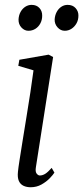

<svg xmlns="http://www.w3.org/2000/svg" viewBox="-20 -778 350 808"><path d="M109 10Q92 10 78.8 3.8Q65.5 -2.5 59.2 -16.8Q53 -31 55.5 -55Q57 -71 62.5 -106Q68 -141 75.5 -187.8Q83 -234.5 91.5 -286.5Q100 -338.5 107.8 -389.2Q115.5 -440 121 -482L57 -501L61.5 -526.5L184.5 -548L203.5 -538L131 -74Q128 -55.5 134.2 -47.5Q140.5 -39.5 147.5 -39.5Q158.5 -39.5 169.8 -46.2Q181 -53 197.5 -71.5L209 -51.5Q203 -42 189 -27.5Q175 -13 154.5 -1.5Q134 10 109 10ZM99.5 -648.5Q83 -648.5 70.2 -662.2Q57.5 -676 58 -696Q59 -714.5 66.8 -728.2Q74.5 -742 86.8 -749.8Q99 -757.5 113 -757.5Q134 -757.5 146 -744.2Q158 -731 157.5 -711.5Q157.5 -694 149.8 -679.5Q142 -665 129 -656.8Q116 -648.5 99.5 -648.5ZM252.5 -648.5Q235 -648.5 222.2 -662.8Q209.5 -677 210 -696Q211 -713.5 218.5 -727.5Q226 -741.5 238 -749.5Q250 -757.5 264.5 -757.5Q286 -757.5 298.2 -743.8Q310.5 -730 310 -712Q310 -694 302 -679.8Q294 -665.5 281 -657Q268 -648.5 252.5 -648.5Z"/></svg>

Font: Merriweather 60pt Light
Style: Italic
Weight: 300
Italic angle: -7.8°
Version: Version 2.101